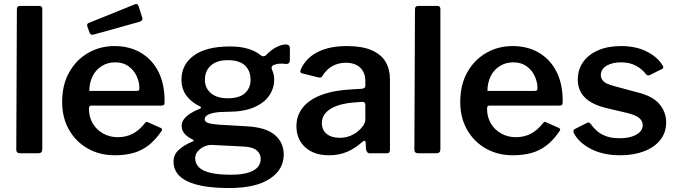

<svg xmlns="http://www.w3.org/2000/svg" viewBox="-20 -772 3410 967"><path d="M193 -22Q193 -10 188 -5Q183 0 170 0H82Q62 0 62 -18L65 -725Q65 -742 80 -742H179Q193 -742 193 -726Z M428 -224Q428 -183 447 -150.5Q466 -118 499.5 -99.5Q533 -81 573 -81Q614 -81 647.5 -98Q681 -115 711 -153Q715 -158 718 -158.5Q721 -159 728 -155L789 -128Q802 -122 792 -110Q762 -66 727.5 -39.5Q693 -13 651.5 -1.5Q610 10 558 10Q482 10 422 -24Q362 -58 327.5 -118.5Q293 -179 293 -258Q293 -345 328.5 -408Q364 -471 424 -505.5Q484 -540 556 -540Q632 -540 688.5 -507Q745 -474 777 -412.5Q809 -351 809 -263Q809 -253 807.5 -247Q806 -241 793 -240H439Q433 -240 430.5 -236Q428 -232 428 -224ZM665 -314Q675 -314 678.5 -316.5Q682 -319 682 -328Q682 -359 668 -389Q654 -419 627 -438.5Q600 -458 561 -458Q521 -458 491 -438.5Q461 -419 445.5 -386.5Q430 -354 430 -314ZM677 -743 696 -685Q702 -668 682 -662L452 -598Q443 -596 438.5 -598Q434 -600 431 -608L420 -638Q416 -652 426 -656L661 -751Q672 -755 677 -743Z M1420 -548Q1429 -548 1434.5 -543.5Q1440 -539 1440 -528V-472Q1440 -459 1434.5 -454Q1429 -449 1418 -450Q1404 -452 1391.5 -451.5Q1379 -451 1369 -448Q1343 -442 1349 -425Q1352 -416 1356.5 -403Q1361 -390 1361 -372Q1361 -327 1335.5 -290Q1310 -253 1258 -231Q1206 -209 1128 -209Q1084 -209 1058.5 -204Q1033 -199 1022 -190.5Q1011 -182 1011 -172Q1011 -158 1028.5 -152.5Q1046 -147 1083 -144L1221 -136Q1319 -131 1364 -92.5Q1409 -54 1409 7Q1409 82 1338.5 128.5Q1268 175 1134 175Q995 175 924.5 141.5Q854 108 854 42Q854 7 880 -17Q906 -41 949 -59Q962 -64 949 -70Q926 -81 910.5 -97.5Q895 -114 895 -138Q895 -157 907 -172.5Q919 -188 939.5 -201Q960 -214 986 -224Q991 -226 992.5 -229.5Q994 -233 987 -236Q942 -258 918 -291.5Q894 -325 894 -371Q894 -447 956.5 -492.5Q1019 -538 1138 -538Q1192 -538 1230.5 -526Q1269 -514 1294 -493Q1301 -488 1308 -488.5Q1315 -489 1320 -494Q1332 -508 1349 -520.5Q1366 -533 1385 -540.5Q1404 -548 1420 -548ZM1127 -277Q1186 -277 1214 -303Q1242 -329 1242 -370Q1242 -415 1214 -442Q1186 -469 1127 -469Q1072 -469 1042 -442Q1012 -415 1012 -370Q1012 -329 1042 -303Q1072 -277 1127 -277ZM1048 -42Q1029 -43 1009.5 -34.5Q990 -26 976.5 -10.5Q963 5 963 25Q963 51 981.5 70Q1000 89 1040 98.5Q1080 108 1144 108Q1217 108 1255 87.5Q1293 67 1293 28Q1293 2 1272.5 -15Q1252 -32 1207 -34Z M1802 -55Q1769 -25 1728.5 -7.5Q1688 10 1637 10Q1561 10 1517 -30.5Q1473 -71 1473 -136Q1473 -191 1506 -231.5Q1539 -272 1602 -295Q1665 -318 1754 -322L1804 -325Q1809 -326 1814.5 -329Q1820 -332 1820 -340V-363Q1820 -407 1794 -431.5Q1768 -456 1721 -456Q1687 -456 1656.5 -440.5Q1626 -425 1604 -390Q1600 -384 1596.5 -382Q1593 -380 1584 -382L1500 -403Q1495 -405 1493 -409Q1491 -413 1496 -425Q1523 -482 1582 -511Q1641 -540 1727 -540Q1804 -540 1852 -519Q1900 -498 1922 -460.5Q1944 -423 1944 -372V-20Q1944 -9 1940.5 -4.5Q1937 0 1927 0H1842Q1833 0 1828.5 -7Q1824 -14 1823 -24L1822 -54Q1819 -71 1802 -55ZM1820 -242Q1820 -260 1805 -259L1764 -256Q1731 -254 1701.5 -246.5Q1672 -239 1649.5 -226.5Q1627 -214 1614 -195.5Q1601 -177 1601 -152Q1601 -118 1625 -98Q1649 -78 1691 -78Q1719 -78 1742 -87Q1765 -96 1782 -110Q1799 -124 1809.5 -139.5Q1820 -155 1820 -171V-242Z M2198 -22Q2198 -10 2193 -5Q2188 0 2175 0H2087Q2067 0 2067 -18L2070 -725Q2070 -742 2085 -742H2184Q2198 -742 2198 -726Z M2433 -224Q2433 -183 2452 -150.5Q2471 -118 2504.5 -99.5Q2538 -81 2578 -81Q2619 -81 2652.5 -98Q2686 -115 2716 -153Q2720 -158 2723 -158.5Q2726 -159 2733 -155L2794 -128Q2807 -122 2797 -110Q2767 -66 2732.5 -39.5Q2698 -13 2656.5 -1.5Q2615 10 2563 10Q2487 10 2427 -24Q2367 -58 2332.5 -118.5Q2298 -179 2298 -258Q2298 -345 2333.5 -408Q2369 -471 2429 -505.5Q2489 -540 2561 -540Q2637 -540 2693.5 -507Q2750 -474 2782 -412.5Q2814 -351 2814 -263Q2814 -253 2812.5 -247Q2811 -241 2798 -240H2444Q2438 -240 2435.5 -236Q2433 -232 2433 -224ZM2670 -314Q2680 -314 2683.5 -316.5Q2687 -319 2687 -328Q2687 -359 2673 -389Q2659 -419 2632 -438.5Q2605 -458 2566 -458Q2526 -458 2496 -438.5Q2466 -419 2450.5 -386.5Q2435 -354 2435 -314Z M3233 -399Q3214 -424 3183 -441Q3152 -458 3107 -458Q3064 -458 3035 -441Q3006 -424 3006 -393Q3006 -378 3018 -364Q3030 -350 3071 -339L3190 -307Q3268 -288 3301.5 -247.5Q3335 -207 3335 -156Q3335 -104 3305.5 -67Q3276 -30 3223.5 -10Q3171 10 3104 10Q3018 10 2957 -21.5Q2896 -53 2871 -100Q2868 -106 2868 -111.5Q2868 -117 2873 -121L2932 -151Q2940 -156 2945 -155Q2950 -154 2953 -150Q2968 -129 2987.5 -112Q3007 -95 3035.5 -85Q3064 -75 3105 -76Q3136 -76 3161.5 -84Q3187 -92 3202 -106.5Q3217 -121 3217 -142Q3217 -162 3200 -177Q3183 -192 3139 -203L3037 -227Q2961 -245 2925.5 -281Q2890 -317 2890 -371Q2890 -421 2916.5 -459Q2943 -497 2992 -518.5Q3041 -540 3108 -540Q3182 -540 3236 -513Q3290 -486 3315 -446Q3319 -441 3320.5 -435Q3322 -429 3315 -425L3253 -394Q3247 -391 3242 -392.5Q3237 -394 3233 -399Z"/></svg>

Font: Libre Franklin Thin SemiBold
Style: Regular
Weight: 600
Version: Version 3.000